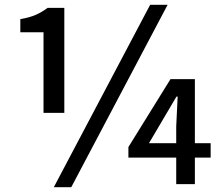

<svg xmlns="http://www.w3.org/2000/svg" viewBox="-20 -770 928 803"><path d="M205 13H278L681 -750H608ZM162 -298H249V-737H179C146 -713 118 -699 65 -690V-635H162ZM717 0H795V-111H861V-171H795V-439H693L517 -155V-111H717ZM603 -171 718 -366H723L717 -241V-171Z"/></svg>

Font: Noto Sans JP Medium
Style: Regular
Weight: 500
Designer: Ryoko NISHIZUKA  (kana, bopomofo & ideographs); Paul D. Hunt (Latin, Greek & Cyrillic); Sandoll Communications , Soo-you
Foundry: Adobe
Version: Version 2.002;hotconv 1.0.116;makeotfexe 2.5.65601